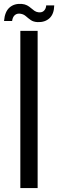

<svg xmlns="http://www.w3.org/2000/svg" viewBox="-44 -957 296 977"><path d="M59.5 0V-800H147.5V0ZM191 -929.5H232Q231 -885.5 207.8 -864.2Q184.5 -843 147.5 -844.5Q126 -845.5 112.5 -855Q99 -864.5 87.8 -874.5Q76.5 -884.5 61 -887Q44 -890 32.2 -880.8Q20.5 -871.5 17.5 -850H-23.5Q-19.5 -898 4.8 -919Q29 -940 67 -937Q82.5 -935.5 93.5 -929.8Q104.5 -924 113.2 -916.2Q122 -908.5 131 -902.2Q140 -896 151 -894.5Q170 -892 180.2 -902.8Q190.5 -913.5 191 -929.5Z"/></svg>

Font: Big Shoulders Stencil Text Thin Medium
Style: Regular
Weight: 500
Version: Version 2.001